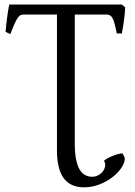

<svg xmlns="http://www.w3.org/2000/svg" viewBox="-20 -635 591 841"><path d="M526.4 56.2Q527.8 74.7 513.7 97.2Q499.5 119.6 474.6 139.4Q449.7 159.2 416.7 172.4Q383.8 185.5 348.1 185.5Q288.6 185.5 259 145.5Q229.5 105.5 229.5 22.9V-571.3H83.5Q76.2 -571.3 70.1 -568.6Q64 -565.9 57.9 -557.1Q51.8 -548.3 43.9 -531.2Q36.1 -514.2 25.4 -485.8L4.4 -495.1Q6.8 -523.9 11 -556.6Q15.1 -589.4 20.5 -615.2H513.7L528.3 -603Q527.3 -578.1 523.4 -548.6Q519.5 -519 513.7 -488.3H491.7Q487.3 -508.8 483.6 -524.4Q480 -540 475.3 -550.5Q470.7 -561 463.9 -566.2Q457 -571.3 446.3 -571.3H307.6V-6.8Q307.6 34.2 313 62Q318.4 89.8 328.4 106.9Q338.4 124 352.5 131.6Q366.7 139.2 384.3 139.2Q398.4 139.2 410.9 132.3Q423.3 125.5 430.9 115.2Q438.5 105 440.4 92.8Q442.4 80.6 436 70.3Q434.6 68.4 444.3 62.3Q454.1 56.2 467.8 50.3Q481.4 44.4 495.6 40.3Q509.8 36.1 517.1 37.1Z"/></svg>

Font: Gentium Unicode
Style: Regular
Weight: 400
Version: Version 1.009